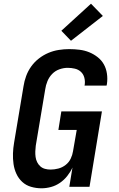

<svg xmlns="http://www.w3.org/2000/svg" viewBox="-20 -1008 640 1036"><path d="M204 8Q175 8 147.5 0Q120 -8 100 -26.5Q80 -45 68.5 -70Q57 -95 53 -123Q49 -151 50 -180Q51 -209 56 -238L107 -543Q111 -570 121 -597.5Q131 -625 148.5 -649.5Q166 -674 190 -692.5Q214 -711 241 -722.5Q268 -734 297 -738.5Q326 -743 353 -743Q382 -743 409.5 -739.5Q437 -736 461.5 -726Q486 -716 507 -699.5Q528 -683 540.5 -660.5Q553 -638 557 -610.5Q561 -583 557 -555L555 -546H436L437 -550Q440 -570 435 -589Q430 -608 416.5 -620.5Q403 -633 384 -637.5Q365 -642 345 -642Q323 -642 300.5 -634Q278 -626 261.5 -609Q245 -592 236 -570Q227 -548 224 -526L173 -222Q171 -206 170.5 -191Q170 -176 172 -161Q174 -146 180.5 -133Q187 -120 197.5 -110.5Q208 -101 222.5 -97Q237 -93 253 -93Q273 -93 294.5 -98.5Q316 -104 334 -118Q352 -132 361.5 -152Q371 -172 374 -192L394 -307H295L311 -407H530L463 0H354L371 -104Q360 -80 343 -58.5Q326 -37 303.5 -21.5Q281 -6 255 1Q229 8 204 8ZM363 -788 311 -842 471 -988 535 -922Z"/></svg>

Font: Iosevka Aile Oblique
Style: Bold
Weight: 700
Italic angle: -9°
Designer: Belleve Invis
Foundry: Belleve Invis
Version: Version 31.1.0; ttfautohint (v1.8.4)